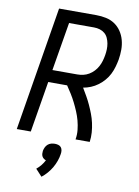

<svg xmlns="http://www.w3.org/2000/svg" viewBox="-104 -803 808 1120"><g transform="rotate(10 300.0 -243.0)"><path d="M32 0 153 -735H373Q403 -735 431.5 -729Q460 -723 483 -707.5Q506 -692 521.5 -669Q537 -646 544.5 -618.5Q552 -591 552 -561.5Q552 -532 547 -502Q543 -480 536.5 -457.5Q530 -435 519.5 -414Q509 -393 493 -374.5Q477 -356 457.5 -341.5Q438 -327 416 -318Q394 -309 371 -305Q385 -282 398 -259Q411 -236 422 -212Q433 -188 442.5 -163Q452 -138 458 -111Q464 -84 466 -56Q468 -28 464 0H380Q385 -28 382 -56.5Q379 -85 372 -111Q365 -137 354.5 -162Q344 -187 332 -211Q320 -235 306 -257.5Q292 -280 277 -302H165L115 0ZM324 -375Q342 -375 359.5 -379Q377 -383 393 -392.5Q409 -402 422 -416Q435 -430 443.5 -446Q452 -462 457 -479Q462 -496 465 -514Q468 -531 468.5 -549Q469 -567 466 -583.5Q463 -600 456 -615.5Q449 -631 436.5 -641.5Q424 -652 407.5 -657Q391 -662 373 -662H225L177 -375ZM222 249 184 208Q199 196 211 181Q223 166 231 150Q224 148 217.5 143Q211 138 207.5 131Q204 124 203.5 115.5Q203 107 204 99Q206 88 211 77.5Q216 67 224.5 59.5Q233 52 244 49Q255 46 266 46Q277 46 287 49Q297 52 303 59.5Q309 67 310.5 77.5Q312 88 310 99Q307 120 299.5 141Q292 162 281 181Q270 200 255 217.5Q240 235 222 249Z"/></g></svg>

Font: Zed Sans Extended
Style: Italic
Weight: 400
Width: 7
Italic angle: -9°
Designer: Belleve Invis
Foundry: Belleve Invis
Version: Version 1.0.0; ttfautohint (v1.8.4)